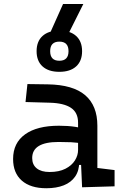

<svg xmlns="http://www.w3.org/2000/svg" viewBox="-20 -952 626 981"><path d="M399.4 4.9 392.6 -148.4 378.9 -191.4V-325.2Q378.9 -377 342.5 -401.1Q306.2 -425.3 234.4 -427.2L110.4 -430.7L120.1 -522.5L224.6 -521Q353 -519 415.3 -465.6Q477.5 -412.1 477.5 -309.6V-93.8L565.4 -83V0ZM216.8 9.8Q135.7 9.8 91.3 -29.3Q46.9 -68.4 46.9 -139.6Q46.9 -221.7 108.2 -265.6Q169.4 -309.6 281.2 -309.6Q327.6 -309.6 364 -304Q400.4 -298.3 428.7 -287.1L407.2 -216.8Q374.5 -224.1 343.3 -225.3Q312 -226.6 279.3 -226.6Q144.5 -226.6 144.5 -144.5Q144.5 -110.4 167.7 -91.8Q190.9 -73.2 233.4 -73.2Q281.7 -73.2 314.2 -89.8Q346.7 -106.4 362.8 -132.3Q378.9 -158.2 378.9 -185.5V-242.2L409.2 -109.4H368.2L384.8 -125Q384.8 -80.1 364 -50Q343.3 -20 305.7 -5.1Q268.1 9.8 216.8 9.8ZM283.2 -585Q228 -585 197.5 -612.5Q167 -640.1 167 -690.4Q167 -740.7 197.5 -768.3Q228 -795.9 283.2 -795.9Q338.4 -795.9 368.9 -768.3Q399.4 -740.7 399.4 -690.4Q399.4 -640.1 368.9 -612.5Q338.4 -585 283.2 -585ZM283.2 -641.6Q330.1 -641.6 330.1 -690.4Q330.1 -739.3 283.2 -739.3Q236.3 -739.3 236.3 -690.4Q236.3 -641.6 283.2 -641.6ZM219.2 -746.1 302.2 -931.6H405.8L313 -746.1Z"/></svg>

Font: Cascadia Code PL
Style: Regular
Weight: 400
Monospace: yes
Designer: Aaron Bell
Foundry: Saja Typeworks
Version: Version 2102.003